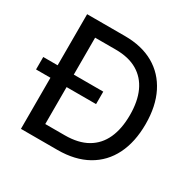

<svg xmlns="http://www.w3.org/2000/svg" viewBox="-160 -891 1059 1055"><g transform="rotate(30 369.5 -364.0)"><path d="M333 0H155.3V-89.8H327.1Q413.1 -89.8 469.5 -122.3Q525.9 -154.8 554 -216.3Q582 -277.8 582 -365.2Q582 -451.7 554.2 -512.5Q526.4 -573.2 471.4 -605.5Q416.5 -637.7 334.5 -637.7H151.4V-727.5H341.3Q448.2 -727.5 524.2 -684.1Q600.1 -640.6 640.9 -559.3Q681.6 -478 681.6 -365.2Q681.6 -251.5 640.9 -169.7Q600.1 -87.9 522 -43.9Q443.8 0 333 0ZM203.6 -727.5V0H101.1V-727.5ZM9.8 -324.2V-403.3H390.6V-324.2Z"/></g></svg>

Font: Inter Cardless
Style: Regular
Weight: 400
Designer: Rasmus Andersson
Foundry: rsms
Version: Version 4.001;git-9221beed3